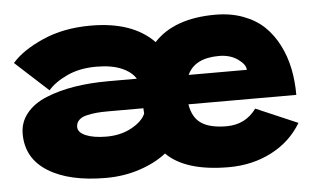

<svg xmlns="http://www.w3.org/2000/svg" viewBox="-42 -578 1135 656"><g transform="rotate(-5 525.0 -250.5)"><path d="M311 -129.5Q360 -129.5 397 -149.8Q434 -170 445.5 -196.5Q444.5 -208.5 444.5 -215H322.5Q300.5 -215 284 -213.5Q267.5 -212 250 -208Q232.5 -204 223 -194.5Q213.5 -185 213.5 -171Q213.5 -152 240.2 -140.8Q267 -129.5 311 -129.5ZM717 -370.5Q634 -370.5 608.5 -315H808Q808 -333 781.8 -351.8Q755.5 -370.5 717 -370.5ZM26 -163.5Q26 -203.5 50.8 -234Q75.5 -264.5 119 -282.2Q162.5 -300 216.2 -308.8Q270 -317.5 333.5 -317.5H431Q416.5 -341.5 382.5 -356Q348.5 -370.5 296 -370.5Q239 -370.5 196 -350.5Q153 -330.5 130.5 -304L17.5 -407.5Q52 -448 124 -480Q196 -512 289.5 -512Q433 -512 506 -436.5Q575.5 -512 717 -512Q769.5 -512 812.2 -496Q855 -480 883.8 -452.5Q912.5 -425 932 -386.8Q951.5 -348.5 960.2 -305.8Q969 -263 969 -215H599Q606.5 -168.5 636.5 -148.8Q666.5 -129 722.5 -129Q787.5 -129 825 -180.5L968 -119Q931 -57 865 -23Q799 11 718.5 11Q570 11 504.5 -54.5Q468 -25.5 413.5 -7.2Q359 11 297 11Q171.5 11 98.8 -34.2Q26 -79.5 26 -163.5Z"/></g></svg>

Font: League Mono Extended ExtraBold
Style: Regular
Weight: 800
Width: 9
Designer: Tyler Finck
Foundry: The League of Moveable Type / Tyler Finck
Version: Version 2.210